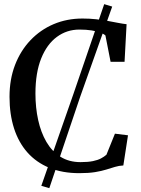

<svg xmlns="http://www.w3.org/2000/svg" viewBox="-20 -844 694 948"><path d="M184 73.5 342.5 -380 494.5 -823.5 534 -811.5 376 -366.5 223.5 85ZM371.5 11Q288 11 223.5 -15.5Q159 -42 115.2 -91.5Q71.5 -141 49.2 -210.5Q27 -280 27 -366Q27 -452.5 54.2 -523.2Q81.5 -594 130.5 -645.5Q179.5 -697 245 -724.8Q310.5 -752.5 387.5 -752.5Q423 -752.5 454.2 -749Q485.5 -745.5 513 -740.5Q540.5 -735.5 563.5 -731Q586.5 -726.5 605 -724.5L595 -539H526L500.5 -669Q492.5 -676.5 475.5 -683Q458.5 -689.5 432.5 -693.8Q406.5 -698 372 -698Q310 -698 260.8 -661.8Q211.5 -625.5 183.2 -555Q155 -484.5 155 -382Q155 -312.5 168.5 -251.2Q182 -190 209.2 -143.2Q236.5 -96.5 278.5 -70Q320.5 -43.5 377.5 -43.5Q414.5 -43.5 438.8 -48.5Q463 -53.5 478.5 -61.8Q494 -70 505.5 -80L547.5 -184L612 -176L589 -27Q567.5 -26 547.8 -20Q528 -14 504.8 -6.8Q481.5 0.5 449.5 5.8Q417.5 11 371.5 11Z"/></svg>

Font: Merriweather 24pt Medium
Style: Regular
Weight: 500
Designer: Eben Sorkin
Foundry: Eben Sorkin
Version: Version 2.100